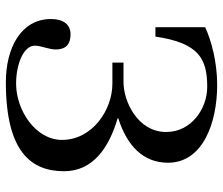

<svg xmlns="http://www.w3.org/2000/svg" viewBox="-73 -674 762 656"><g transform="rotate(90 308.0 -346.0)"><path d="M45 -139C45 -38 142 15 261 15C502 15 565 -74 565 -184C565 -282 486 -337 384 -367V-369C478 -399 536 -454 536 -539C536 -658 400 -707 270 -707C192 -707 118 -687 73 -666V-496H105C127 -645 181 -673 277 -673C352 -673 431 -618 431 -533C431 -435 326 -387 261 -387H194V-349H266C356 -349 458 -280 458 -177C458 -86 356 -20 266 -20C198 -20 136 -46 136 -84C136 -105 149 -132 149 -155C149 -178 142 -206 97 -206C64 -206 45 -182 45 -139Z"/></g></svg>

Font: Lingua Franca
Style: Regular
Weight: 400
Version: Version 1.19